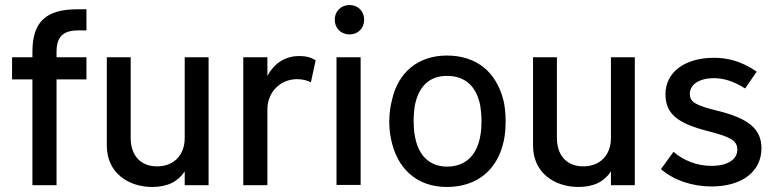

<svg xmlns="http://www.w3.org/2000/svg" viewBox="-20 -737 3089 764"><path d="M292 -616H324V-700H287C162 -700 109 -649 109 -531V-509H28V-421H109V0H205V-421H324V-509H205V-530C205 -591 231 -616 292 -616Z M715 -509V-188C715 -120 672 -75 605 -75C538 -75 500 -120 500 -188V-509H405V-158C405 -48 492 7 586 7C647 7 689 -15 715 -55V0H810V-509Z M1171 -514C1112 -514 1070 -483 1044 -435V-509H948V0H1044V-302C1044 -371 1096 -422 1162 -422C1185 -422 1207 -416 1217 -409L1236 -497C1222 -506 1203 -514 1171 -514Z M1371 -600C1404 -600 1429 -624 1429 -659C1429 -692 1405 -717 1371 -717C1337 -717 1312 -692 1312 -659C1312 -624 1337 -600 1371 -600ZM1319 -1H1415V-509H1319Z M1758 7C1880 7 1961 -63 1985 -178C1990 -202 1992 -230 1992 -256C1992 -288 1988 -321 1983 -339C1955 -449 1878 -516 1758 -516C1644 -516 1564 -449 1540 -340C1533 -314 1529 -284 1529 -255C1529 -231 1531 -205 1536 -184C1559 -67 1638 7 1758 7ZM1760 -74C1686 -74 1642 -122 1630 -201C1627 -217 1626 -237 1626 -256C1626 -278 1628 -300 1630 -313C1644 -392 1688 -435 1758 -435C1833 -435 1876 -392 1891 -317C1893 -305 1896 -280 1896 -256C1896 -239 1895 -218 1892 -201C1880 -124 1837 -75 1760 -74Z M2411 -509V-188C2411 -120 2368 -75 2301 -75C2234 -75 2196 -120 2196 -188V-509H2101V-158C2101 -48 2188 7 2282 7C2343 7 2385 -15 2411 -55V0H2506V-509Z M2811 5C2932 5 3010 -54 3010 -147C3010 -224 2958 -266 2836 -296C2748 -318 2725 -330 2725 -364C2725 -401 2763 -426 2821 -426C2857 -426 2898 -415 2945 -385L2991 -452C2927 -496 2871 -507 2821 -507C2704 -507 2628 -449 2628 -362C2628 -284 2676 -246 2798 -215C2883 -193 2914 -179 2914 -142C2914 -102 2875 -77 2811 -77C2752 -77 2699 -99 2660 -133L2610 -64C2661 -20 2734 5 2811 5Z"/></svg>

Font: Arthouse Owned Medium
Style: Regular
Weight: 500
Designer: Jeremy Tribby
Foundry: Tribby Type
Version: Version 1.000;PS 001.000;hotconv 1.0.88;makeotf.lib2.5.64775